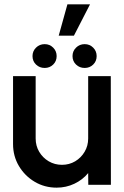

<svg xmlns="http://www.w3.org/2000/svg" viewBox="-20 -850 570 883"><path d="M40 -187.5V-500H144V-213Q144 -179.5 160.2 -152Q176.5 -124.5 204 -108.2Q231.5 -92 265 -92Q298.5 -92 325.8 -108.2Q353 -124.5 369.2 -152Q385.5 -179.5 385.5 -213V-500H489.5L490 0H386L385.5 -54Q360 -23 322 -5Q284 13 240.5 13Q185 13 139.5 -14Q94 -41 67 -86.5Q40 -132 40 -187.5ZM185.5 -537.5Q162 -537.5 145.8 -553Q129.5 -568.5 129.5 -592Q129.5 -615 145.8 -631Q162 -647 185.5 -647Q208.5 -647 224.5 -631Q240.5 -615 240.5 -592Q240.5 -568.5 224.5 -553Q208.5 -537.5 185.5 -537.5ZM369.5 -537.5Q346 -537.5 329.8 -553Q313.5 -568.5 313.5 -592Q313.5 -615 329.8 -631Q346 -647 369.5 -647Q392.5 -647 408.5 -631Q424.5 -615 424.5 -592Q424.5 -568.5 408.5 -553Q392.5 -537.5 369.5 -537.5ZM250 -686 290 -830H394L320 -686Z"/></svg>

Font: Urbanist SemiBold
Style: Regular
Weight: 600
Designer: Corey Hu
Foundry: Corey Hu
Version: Version 1.321; ttfautohint (v1.8.4.7-5d5b)